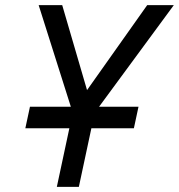

<svg xmlns="http://www.w3.org/2000/svg" viewBox="-20 -730 699 750"><path d="M79 -229 97 -313H521L503 -229ZM202 0 264 -290 131 -710H223L320 -378L555 -710H659L350 -290L288 0Z"/></svg>

Font: Geist Mono
Style: Italic
Weight: 400
Italic angle: -12°
Monospace: yes
Designer: Basement.studio, Andrés Briganti, Mateo Zaragoza
Foundry: Basement.studio, Vercel, Andrés Briganti, Guido Ferreyra, Mateo Zaragoza
Version: Version 1.500